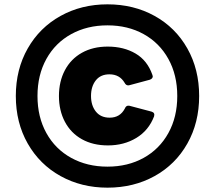

<svg xmlns="http://www.w3.org/2000/svg" viewBox="-20 -808 993 886"><path d="M53 -365Q53 -488 108 -584.5Q163 -681 259.5 -734.5Q356 -788 476 -788Q597 -788 693.5 -734.5Q790 -681 844.5 -584.5Q899 -488 899 -365Q899 -242 844.5 -145.5Q790 -49 693.5 4.5Q597 58 476 58Q356 58 259.5 4.5Q163 -49 108 -145.5Q53 -242 53 -365ZM476 -39Q570 -39 643 -79.5Q716 -120 757 -194Q798 -268 798 -365Q798 -462 757 -536Q716 -610 643 -650.5Q570 -691 476 -691Q382 -691 308.5 -650.5Q235 -610 194 -536Q153 -462 153 -365Q153 -268 194 -194Q235 -120 308.5 -79.5Q382 -39 476 -39ZM477 -593Q551 -593 605.5 -561Q660 -529 683 -463L685 -456Q685 -445 671 -440L578 -415Q576 -414 572 -414Q561 -414 555 -426Q532 -465 485 -465Q444 -465 422 -437Q400 -409 400 -365Q400 -321 422.5 -293Q445 -265 486 -265Q534 -265 556 -307Q562 -323 577 -320L679 -293Q696 -288 691 -271Q666 -206 609 -171.5Q552 -137 478 -137Q409 -137 358 -165.5Q307 -194 279.5 -246Q252 -298 252 -365Q252 -432 279.5 -484Q307 -536 358 -564.5Q409 -593 477 -593Z"/></svg>

Font: LINE Seed JP_TTF ExtraBold
Style: Regular
Weight: 800
Designer: LY Corporation & Fontrix & Fontworks
Version: Version 1.015